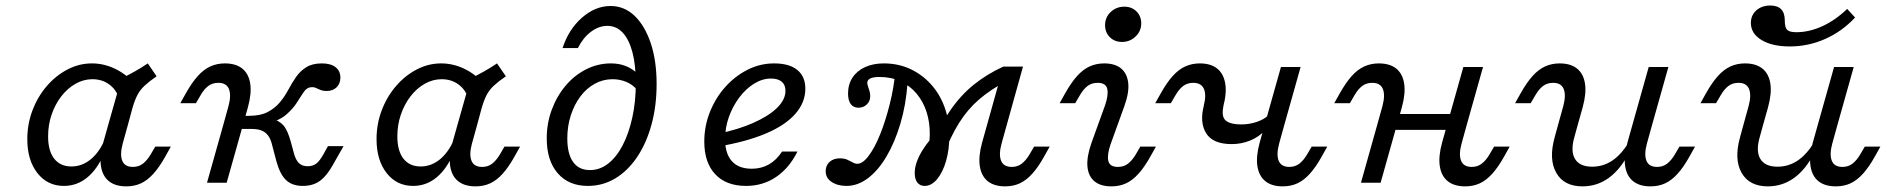

<svg xmlns="http://www.w3.org/2000/svg" viewBox="-20 -652 6746 685"><path d="M208.1 11.3Q149.2 11.3 113.3 -34.7Q77.4 -80.6 77.4 -155.6Q77.4 -209.7 96 -258.5Q114.5 -307.3 146.8 -344.8Q179 -382.3 220.6 -404Q262.1 -425.8 308.1 -425.8Q349.2 -425.8 388.3 -407.7Q427.4 -389.5 457.3 -356.5L404 -303.2Q393.5 -333.9 368.5 -351.6Q343.5 -369.4 309.7 -369.4Q278.2 -369.4 249.6 -353.2Q221 -337.1 198.8 -308.5Q176.6 -279.8 164.1 -243.1Q151.6 -206.5 151.6 -165.3Q151.6 -113.7 173.4 -85.9Q195.2 -58.1 234.7 -58.1Q272.6 -58.1 303.6 -83.5Q334.7 -108.9 354.8 -156.5L351.6 -105.6Q328.2 -49.2 291.5 -19Q254.8 11.3 208.1 11.3ZM366.1 -206.5 412.9 -371.8Q438.7 -384.7 461.7 -397.6Q484.7 -410.5 507.3 -425.8L538.7 -379.8Q512.9 -362.1 496.4 -346.8Q479.8 -331.5 470.2 -312.9Q460.5 -294.4 452.4 -266.1L436.3 -206.5ZM417.7 -139.5Q407.3 -100.8 416.1 -78.6Q425 -56.5 454 -56.5Q475 -56.5 489.9 -68.1Q504.8 -79.8 516.9 -100L533.9 -129H589.5L570.2 -94.4Q549.2 -56.5 527.8 -32.7Q506.5 -8.9 483.1 2Q459.7 12.9 430.6 12.9Q391.9 12.9 369 -5.2Q346 -23.4 340.3 -58.5Q334.7 -93.5 348.4 -143.5L366.1 -206.5H436.3Z M1060.5 11.3Q1022.6 11.3 1000.8 -9.3Q979 -29.8 966.1 -76.6L950.8 -134.7Q946 -155.6 936.7 -168.1Q927.4 -180.6 913.3 -186.3Q899.2 -191.9 878.2 -191.9H822.6L835.5 -238.7H866.9Q908.9 -238.7 935.1 -252.4Q961.3 -266.1 978.6 -287.1Q996 -308.1 1008.9 -332.3Q1021.8 -356.5 1036.3 -377.4Q1050.8 -398.4 1072.6 -412.1Q1094.4 -425.8 1128.2 -425.8Q1159.7 -425.8 1177 -412.5Q1194.4 -399.2 1194.4 -375Q1194.4 -354 1181 -340.7Q1167.7 -327.4 1145.2 -327.4Q1135.5 -327.4 1128.6 -329.4Q1121.8 -331.5 1116.1 -334.3Q1110.5 -337.1 1105.2 -339.1Q1100 -341.1 1093.5 -341.1Q1075.8 -341.1 1064.9 -325.4Q1054 -309.7 1039.9 -287.1Q1025.8 -264.5 1001.2 -243.1Q976.6 -221.8 931.5 -210.5L946.8 -229.8Q975 -222.6 990.7 -205.2Q1006.5 -187.9 1018.5 -142.7L1028.2 -106.5Q1034.7 -81.5 1046.4 -70.2Q1058.1 -58.9 1077.4 -58.9Q1096 -58.9 1108.5 -68.5Q1121 -78.2 1133.9 -101.6L1150 -130.6H1205.6L1165.3 -59.7Q1150.8 -34.7 1135.5 -19Q1120.2 -3.2 1102 4Q1083.9 11.3 1060.5 11.3ZM776.6 -206.5 795.2 -273.4Q805.6 -312.1 796.8 -334.3Q787.9 -356.5 758.9 -356.5Q737.9 -356.5 723 -345.2Q708.1 -333.9 696 -312.9L679 -283.9H623.4L642.7 -318.5Q664.5 -357.3 685.5 -380.6Q706.5 -404 730.2 -414.9Q754 -425.8 782.3 -425.8Q821 -425.8 844 -407.7Q866.9 -389.5 872.6 -354.4Q878.2 -319.4 864.5 -269.4L846.8 -206.5ZM718.5 0 776.6 -206.5H846.8L788.7 0Z M1454 11.3Q1395.2 11.3 1359.3 -34.7Q1323.4 -80.6 1323.4 -155.6Q1323.4 -209.7 1341.9 -258.5Q1360.5 -307.3 1392.7 -344.8Q1425 -382.3 1466.5 -404Q1508.1 -425.8 1554 -425.8Q1595.2 -425.8 1634.3 -407.7Q1673.4 -389.5 1703.2 -356.5L1650 -303.2Q1639.5 -333.9 1614.5 -351.6Q1589.5 -369.4 1555.6 -369.4Q1524.2 -369.4 1495.6 -353.2Q1466.9 -337.1 1444.8 -308.5Q1422.6 -279.8 1410.1 -243.1Q1397.6 -206.5 1397.6 -165.3Q1397.6 -113.7 1419.4 -85.9Q1441.1 -58.1 1480.6 -58.1Q1518.5 -58.1 1549.6 -83.5Q1580.6 -108.9 1600.8 -156.5L1597.6 -105.6Q1574.2 -49.2 1537.5 -19Q1500.8 11.3 1454 11.3ZM1612.1 -206.5 1658.9 -371.8Q1684.7 -384.7 1707.7 -397.6Q1730.6 -410.5 1753.2 -425.8L1784.7 -379.8Q1758.9 -362.1 1742.3 -346.8Q1725.8 -331.5 1716.1 -312.9Q1706.5 -294.4 1698.4 -266.1L1682.3 -206.5ZM1663.7 -139.5Q1653.2 -100.8 1662.1 -78.6Q1671 -56.5 1700 -56.5Q1721 -56.5 1735.9 -68.1Q1750.8 -79.8 1762.9 -100L1779.8 -129H1835.5L1816.1 -94.4Q1795.2 -56.5 1773.8 -32.7Q1752.4 -8.9 1729 2Q1705.6 12.9 1676.6 12.9Q1637.9 12.9 1614.9 -5.2Q1591.9 -23.4 1586.3 -58.5Q1580.6 -93.5 1594.4 -143.5L1612.1 -206.5H1682.3Z M2077.4 11.3Q2008.9 11.3 1969.8 -33.9Q1930.6 -79 1930.6 -158.1Q1930.6 -212.9 1948.8 -261.3Q1966.9 -309.7 1998.4 -346.8Q2029.8 -383.9 2071.4 -404.8Q2112.9 -425.8 2159.7 -425.8Q2213.7 -425.8 2250.8 -392.7V-333.9Q2236.3 -350.8 2213.7 -360.1Q2191.1 -369.4 2165.3 -369.4Q2131.5 -369.4 2102 -353.2Q2072.6 -337.1 2050.8 -308.1Q2029 -279 2016.5 -240.7Q2004 -202.4 2004 -158.1Q2004 -103.2 2024.6 -74.2Q2045.2 -45.2 2084.7 -45.2Q2120.2 -45.2 2150 -68.5Q2179.8 -91.9 2201.6 -133.9Q2223.4 -175.8 2235.9 -232.7Q2248.4 -289.5 2248.4 -355.6Q2248.4 -420.2 2236.3 -465.7Q2224.2 -511.3 2201.6 -535.5Q2179 -559.7 2146.8 -559.7Q2116.1 -559.7 2087.9 -538.3Q2059.7 -516.9 2041.9 -480.6H1987.1Q2008.9 -547.6 2056.5 -589.1Q2104 -630.6 2158.1 -630.6Q2207.3 -630.6 2244 -595.6Q2280.6 -560.5 2301.6 -498Q2322.6 -435.5 2322.6 -352.4Q2322.6 -274.2 2304.4 -207.7Q2286.3 -141.1 2253.2 -91.9Q2220.2 -42.7 2175.4 -15.7Q2130.6 11.3 2077.4 11.3Z M2641.9 11.3Q2571 11.3 2531.9 -30.2Q2492.7 -71.8 2492.7 -146.8Q2492.7 -202.4 2512.9 -252.8Q2533.1 -303.2 2567.7 -341.9Q2602.4 -380.6 2647.2 -403.2Q2691.9 -425.8 2741.9 -425.8Q2796 -425.8 2824.6 -402.4Q2853.2 -379 2853.2 -335.5Q2853.2 -286.3 2817.3 -245.6Q2781.5 -204.8 2711.7 -175.4Q2641.9 -146 2541.1 -129L2541.9 -175Q2612.9 -189.5 2666.9 -213.3Q2721 -237.1 2751.6 -266.5Q2782.3 -296 2782.3 -328.2Q2782.3 -349.2 2769 -360.5Q2755.6 -371.8 2730.6 -371.8Q2700 -371.8 2670.6 -353.6Q2641.1 -335.5 2617.7 -304.4Q2594.4 -273.4 2580.6 -235.1Q2566.9 -196.8 2566.9 -155.6Q2566.9 -104 2591.1 -77Q2615.3 -50 2662.1 -50Q2696 -50 2723 -65.3Q2750 -80.6 2770.2 -111.3H2825Q2796 -52.4 2748.8 -20.6Q2701.6 11.3 2641.9 11.3Z M3279 11.3Q3262.1 11.3 3252.8 -0.8Q3243.5 -12.9 3243.5 -34.7Q3243.5 -71.8 3271.8 -116.9Q3300 -162.1 3347.6 -201.6L3359.7 -194.4L3282.3 -83.1Q3296.8 -129 3297.2 -172.6Q3297.6 -216.1 3285.5 -253.2Q3273.4 -290.3 3250 -318.1Q3226.6 -346 3193.1 -361.7Q3159.7 -377.4 3117.7 -377.4Q3074.2 -377.4 3074.2 -356.5Q3074.2 -350.8 3077 -343.1Q3079.8 -335.5 3082.3 -326.6Q3084.7 -317.7 3084.7 -308.9Q3084.7 -291.1 3072.6 -279.4Q3060.5 -267.7 3042.7 -267.7Q3025 -267.7 3015.3 -280.6Q3005.6 -293.5 3005.6 -318.5Q3005.6 -350.8 3021.4 -375Q3037.1 -399.2 3066.1 -412.5Q3095.2 -425.8 3133.1 -425.8Q3183.9 -425.8 3226.2 -406.5Q3268.5 -387.1 3300.4 -352.4Q3332.3 -317.7 3349.6 -270.6Q3366.9 -223.4 3366.9 -166.9Q3366.9 -117.7 3355.2 -77.4Q3343.5 -37.1 3323.4 -12.9Q3303.2 11.3 3279 11.3ZM3000 11.3Q2968.5 11.3 2947.2 -2.8Q2925.8 -16.9 2925.8 -41.1Q2925.8 -62.1 2939.9 -74.6Q2954 -87.1 2976.6 -87.1Q2991.9 -87.1 3002.8 -82.3Q3013.7 -77.4 3022.2 -72.6Q3030.6 -67.7 3038.7 -67.7Q3058.1 -67.7 3079.4 -96.4Q3100.8 -125 3120.2 -173Q3139.5 -221 3154.4 -280.6Q3169.4 -340.3 3175 -402.4L3217.7 -354Q3212.1 -277.4 3192.3 -210.9Q3172.6 -144.4 3143.1 -94.4Q3113.7 -44.4 3077 -16.5Q3040.3 11.3 3000 11.3ZM3341.9 -89.5 3296 -116.1Q3329.8 -198.4 3367.7 -254.4Q3405.6 -310.5 3452.8 -348.8Q3500 -387.1 3559.7 -414.5L3572.6 -363.7Q3513.7 -332.3 3473 -297.2Q3432.3 -262.1 3401.6 -213.3Q3371 -164.5 3341.9 -89.5ZM3553.2 -139.5Q3542.7 -100.8 3551.6 -78.6Q3560.5 -56.5 3589.5 -56.5Q3610.5 -56.5 3625.4 -68.1Q3640.3 -79.8 3652.4 -100L3669.4 -129H3725L3705.6 -94.4Q3684.7 -56.5 3663.3 -32.7Q3641.9 -8.9 3618.5 2Q3595.2 12.9 3566.1 12.9Q3527.4 12.9 3504.4 -5.2Q3481.5 -23.4 3475.8 -58.5Q3470.2 -93.5 3483.9 -143.5L3559.7 -414.5H3629.8Z M3941.9 -136.3Q3929 -98.4 3934.3 -77.4Q3939.5 -56.5 3968.5 -56.5Q3989.5 -56.5 4004.4 -68.1Q4019.4 -79.8 4031.5 -100L4048.4 -129H4104L4084.7 -94.4Q4063.7 -56.5 4042.3 -32.7Q4021 -8.9 3997.6 2Q3974.2 12.9 3945.2 12.9Q3906.5 12.9 3884.7 -5.2Q3862.9 -23.4 3859.7 -57.3Q3856.5 -91.1 3873.4 -140.3L3922.6 -276.6Q3935.5 -314.5 3930.2 -335.5Q3925 -356.5 3896 -356.5Q3875 -356.5 3860.1 -345.2Q3845.2 -333.9 3833.1 -312.9L3816.1 -283.9H3760.5L3779.8 -318.5Q3801.6 -357.3 3822.6 -380.6Q3843.5 -404 3867.3 -414.9Q3891.1 -425.8 3919.4 -425.8Q3958.1 -425.8 3979.8 -407.7Q4001.6 -389.5 4005.2 -355.6Q4008.9 -321.8 3991.1 -272.6ZM3983.1 -502.4Q3956.5 -502.4 3939.5 -519.4Q3922.6 -536.3 3922.6 -562.1Q3922.6 -590.3 3942.7 -609.3Q3962.9 -628.2 3991.1 -628.2Q4017.7 -628.2 4034.7 -611.3Q4051.6 -594.4 4051.6 -568.5Q4051.6 -541.1 4031.5 -521.8Q4011.3 -502.4 3983.1 -502.4Z M4374.2 -137.9Q4306.5 -137.9 4282.7 -177.4Q4258.9 -216.9 4275.8 -278.2L4274.2 -273.4Q4284.7 -312.1 4275.4 -334.3Q4266.1 -356.5 4237.1 -356.5Q4216.1 -356.5 4201.2 -345.2Q4186.3 -333.9 4174.2 -312.9L4157.3 -283.9H4101.6L4121 -318.5Q4142.7 -357.3 4163.7 -380.6Q4184.7 -404 4208.5 -414.9Q4232.3 -425.8 4260.5 -425.8Q4299.2 -425.8 4322.2 -407.7Q4345.2 -389.5 4351.2 -354.4Q4357.3 -319.4 4343.5 -269.4L4347.6 -284.7Q4335.5 -240.3 4350.8 -224.2Q4366.1 -208.1 4408.9 -208.1Q4437.1 -208.1 4463.3 -216.9Q4489.5 -225.8 4504.8 -240.3L4494.4 -187.9Q4471.8 -163.7 4440.7 -150.8Q4409.7 -137.9 4374.2 -137.9ZM4491.9 -206.5 4550 -412.9H4620.2L4562.1 -206.5ZM4543.5 -139.5Q4533.1 -100.8 4541.9 -78.6Q4550.8 -56.5 4579.8 -56.5Q4600.8 -56.5 4615.7 -68.1Q4630.6 -79.8 4642.7 -100L4659.7 -129H4715.3L4696 -94.4Q4675 -56.5 4653.6 -32.7Q4632.3 -8.9 4608.9 2Q4585.5 12.9 4556.5 12.9Q4517.7 12.9 4494.8 -5.2Q4471.8 -23.4 4466.1 -58.5Q4460.5 -93.5 4474.2 -143.5L4491.9 -206.5H4562.1Z M4893.5 -206.5 4912.1 -273.4Q4922.6 -312.1 4913.7 -334.3Q4904.8 -356.5 4875.8 -356.5Q4854.8 -356.5 4839.9 -345.2Q4825 -333.9 4812.9 -312.9L4796 -283.9H4740.3L4759.7 -318.5Q4781.5 -357.3 4802.4 -380.6Q4823.4 -404 4847.2 -414.9Q4871 -425.8 4899.2 -425.8Q4937.9 -425.8 4960.9 -407.7Q4983.9 -389.5 4989.5 -354.4Q4995.2 -319.4 4981.5 -269.4L4963.7 -206.5ZM4835.5 0 4893.5 -206.5H4963.7L4905.6 0ZM4927.4 -188.7 4943.5 -245.2H5185.5L5169.4 -188.7ZM5142.7 -206.5 5200.8 -412.9H5271L5212.9 -206.5ZM5194.4 -139.5Q5183.9 -100.8 5192.7 -78.6Q5201.6 -56.5 5230.6 -56.5Q5251.6 -56.5 5266.5 -68.1Q5281.5 -79.8 5293.5 -100L5310.5 -129H5366.1L5346.8 -94.4Q5325.8 -56.5 5304.4 -32.7Q5283.1 -8.9 5259.7 2Q5236.3 12.9 5207.3 12.9Q5168.5 12.9 5145.6 -5.2Q5122.6 -23.4 5116.9 -58.5Q5111.3 -93.5 5125 -143.5L5142.7 -206.5H5212.9Z M5608.9 -206.5 5597.6 -165.3Q5582.3 -113.7 5598.8 -85.5Q5615.3 -57.3 5660.5 -57.3Q5700 -57.3 5732.7 -79.4Q5765.3 -101.6 5791.9 -146V-107.3Q5762.1 -48.4 5720.2 -17.7Q5678.2 12.9 5625.8 12.9Q5559.7 12.9 5532.3 -35.5Q5504.8 -83.9 5526.6 -162.1L5538.7 -206.5ZM5538.7 -206.5 5557.3 -273.4Q5567.7 -312.1 5558.9 -334.3Q5550 -356.5 5521 -356.5Q5500 -356.5 5485.1 -345.2Q5470.2 -333.9 5458.1 -312.9L5441.1 -283.9H5385.5L5404.8 -318.5Q5426.6 -357.3 5447.6 -380.6Q5468.5 -404 5492.3 -414.9Q5516.1 -425.8 5544.4 -425.8Q5583.1 -425.8 5606 -407.7Q5629 -389.5 5634.7 -354.4Q5640.3 -319.4 5626.6 -269.4L5608.9 -206.5ZM5804 -206.5 5862.1 -412.9H5932.3L5874.2 -206.5ZM5855.6 -139.5Q5845.2 -100.8 5854 -78.6Q5862.9 -56.5 5891.9 -56.5Q5912.9 -56.5 5927.8 -68.1Q5942.7 -79.8 5954.8 -100L5971.8 -129H6027.4L6008.1 -94.4Q5987.1 -56.5 5965.7 -32.7Q5944.4 -8.9 5921 2Q5897.6 12.9 5868.5 12.9Q5829.8 12.9 5806.9 -5.2Q5783.9 -23.4 5778.2 -58.5Q5772.6 -93.5 5786.3 -143.5L5804 -206.5H5874.2Z M6270.2 -206.5 6258.9 -165.3Q6243.5 -113.7 6260.1 -85.5Q6276.6 -57.3 6321.8 -57.3Q6361.3 -57.3 6394 -79.4Q6426.6 -101.6 6453.2 -146V-107.3Q6423.4 -48.4 6381.5 -17.7Q6339.5 12.9 6287.1 12.9Q6221 12.9 6193.5 -35.5Q6166.1 -83.9 6187.9 -162.1L6200 -206.5ZM6200 -206.5 6218.5 -273.4Q6229 -312.1 6220.2 -334.3Q6211.3 -356.5 6182.3 -356.5Q6161.3 -356.5 6146.4 -345.2Q6131.5 -333.9 6119.4 -312.9L6102.4 -283.9H6046.8L6066.1 -318.5Q6087.9 -357.3 6108.9 -380.6Q6129.8 -404 6153.6 -414.9Q6177.4 -425.8 6205.6 -425.8Q6244.4 -425.8 6267.3 -407.7Q6290.3 -389.5 6296 -354.4Q6301.6 -319.4 6287.9 -269.4L6270.2 -206.5ZM6465.3 -206.5 6523.4 -412.9H6593.5L6535.5 -206.5ZM6516.9 -139.5Q6506.5 -100.8 6515.3 -78.6Q6524.2 -56.5 6553.2 -56.5Q6574.2 -56.5 6589.1 -68.1Q6604 -79.8 6616.1 -100L6633.1 -129H6688.7L6669.4 -94.4Q6648.4 -56.5 6627 -32.7Q6605.6 -8.9 6582.3 2Q6558.9 12.9 6529.8 12.9Q6491.1 12.9 6468.1 -5.2Q6445.2 -23.4 6439.5 -58.5Q6433.9 -93.5 6447.6 -143.5L6465.3 -206.5H6535.5ZM6365.3 -486.3Q6302.4 -486.3 6264.5 -509.3Q6226.6 -532.3 6226.6 -570.2Q6226.6 -597.6 6246 -614.9Q6265.3 -632.3 6296 -632.3Q6321.8 -632.3 6334.7 -619Q6347.6 -605.6 6347.6 -579Q6347.6 -554 6356 -545.6Q6364.5 -537.1 6388.7 -537.1Q6434.7 -537.1 6481.5 -558.5Q6528.2 -579.8 6570.2 -620.2L6598.4 -589.5Q6551.6 -539.5 6491.5 -512.9Q6431.5 -486.3 6365.3 -486.3Z"/></svg>

Font: Playfair 5pt SemiExpanded Light
Style: Italic
Weight: 300
Width: 6
Italic angle: -15.6°
Designer: Claus Eggers Sørensen
Foundry: Claus Eggers Sørensen
Version: Version 2.203